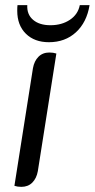

<svg xmlns="http://www.w3.org/2000/svg" viewBox="-20 -720 368 746"><path d="M36 2 108 -455Q113 -483 129.5 -499.5Q146 -516 172 -516Q187 -516 199 -512L127 -55Q122 -27 105.5 -10.5Q89 6 63 6Q48 6 36 2ZM47 -678Q47 -693 48 -700H86Q84 -664 108.5 -643Q133 -622 176 -622Q220 -622 251.5 -643Q283 -664 290 -700H328Q317 -633 275 -594.5Q233 -556 170 -556Q114 -556 80.5 -589Q47 -622 47 -678Z"/></svg>

Font: Thasadith
Style: Bold Italic
Weight: 700
Italic angle: -9°
Designer: Cadson Demak Co.,Ltd.
Foundry: Cadson Demak Co.,Ltd.
Version: Version 1.000; ttfautohint (v1.6)